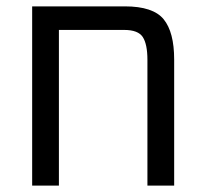

<svg xmlns="http://www.w3.org/2000/svg" viewBox="-20 -583 649 603"><path d="M372 -563Q461 -563 494 -522.5Q527 -482 527 -396V0H443V-395Q443 -444 428.5 -466.5Q414 -489 370 -489H165V0H81V-563Z"/></svg>

Font: FiraGO Book
Style: Regular
Weight: 350
Designer: bBox Type
Foundry: bBox Type GmbH
Version: Version 1.001;PS 001.001;hotconv 1.0.88;makeotf.lib2.5.64775